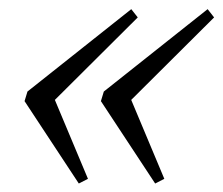

<svg xmlns="http://www.w3.org/2000/svg" viewBox="-20 -440 500 430"><path d="M92.5 -241 177 -39.5 156.5 -29 35 -213.5 41.5 -235 274 -419.5 288.5 -401 76.5 -190ZM263.5 -241 348 -39.5 327.5 -29 206 -213.5 212.5 -235 445 -419.5 459.5 -401 247.5 -190Z"/></svg>

Font: Newsreader 16pt 16pt Light
Style: Italic
Weight: 300
Italic angle: -17°
Version: Version 1.003